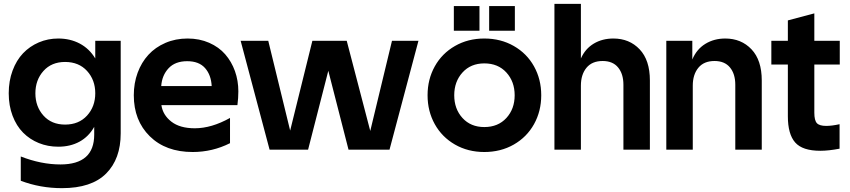

<svg xmlns="http://www.w3.org/2000/svg" viewBox="-20 -770 4372 988"><path d="M601.1 -84Q601.1 47.9 526.1 123Q451.2 198.2 298.8 198.2Q187 198.2 86.9 160.2V35.2Q191.9 76.2 291 76.2Q464.8 76.2 464.8 -77.1V-117.2Q436.5 -66.9 389.2 -41Q341.8 -15.1 279.8 -15.1Q226.1 -15.1 179.7 -33.9Q133.3 -52.7 98.9 -87.4Q64.5 -122.1 44.7 -174.3Q24.9 -226.6 24.9 -290Q24.9 -353.5 44.7 -406.7Q64.5 -460 98.6 -495.8Q132.8 -531.7 179.7 -551.8Q226.6 -571.8 279.8 -571.8Q341.3 -571.8 390.6 -545.7Q439.9 -519.5 470.2 -469.2V-560.1H601.1ZM314.9 -128.9Q385.7 -128.9 428 -175.3Q470.2 -221.7 470.2 -290Q470.2 -358.4 428 -404.8Q385.7 -451.2 314.9 -451.2Q245.1 -451.2 203.6 -404.8Q162.1 -358.4 162.1 -290Q162.1 -221.7 203.6 -175.3Q245.1 -128.9 314.9 -128.9Z M971.7 12.2Q833 12.2 750.7 -68.8Q668.5 -149.9 668.5 -279.8Q668.5 -341.8 688.2 -395.5Q708 -449.2 743.7 -488Q779.3 -526.9 831.3 -549.3Q883.3 -571.8 945.3 -571.8Q1006.3 -571.8 1056.4 -549.8Q1106.4 -527.8 1138.9 -490.5Q1171.4 -453.1 1189 -404.1Q1206.5 -355 1206.5 -299.8Q1206.5 -265.6 1201.7 -229H810.5Q817.9 -178.2 861.8 -144Q905.8 -109.9 982.4 -109.9Q1068.4 -109.9 1163.6 -163.1V-33.2Q1073.2 12.2 971.7 12.2ZM809.6 -327.1H1069.3Q1066.4 -384.3 1035.2 -419.7Q1003.9 -455.1 943.4 -455.1Q881.3 -455.1 847.4 -418.7Q813.5 -382.3 809.6 -327.1Z M1367.2 0 1218.3 -560.1H1360.4L1473.1 -98.1L1587.4 -560.1H1764.2L1885.3 -96.2L1997.1 -560.1H2133.3L1984.4 0H1773.4L1669.4 -405.8L1565.4 0Z M2472.2 -571.8Q2556.6 -571.8 2623.8 -533.4Q2690.9 -495.1 2728 -428.5Q2765.1 -361.8 2765.1 -279.8Q2765.1 -197.8 2728 -131.1Q2690.9 -64.5 2623.8 -26.1Q2556.6 12.2 2472.2 12.2Q2388.2 12.2 2321.3 -26.1Q2254.4 -64.5 2217.3 -131.1Q2180.2 -197.8 2180.2 -279.8Q2180.2 -361.8 2217.3 -428.5Q2254.4 -495.1 2321.3 -533.4Q2388.2 -571.8 2472.2 -571.8ZM2315.4 -611.8V-738.8H2447.3V-611.8ZM2472.2 -116.2Q2543 -116.2 2585.7 -162.8Q2628.4 -209.5 2628.4 -279.8Q2628.4 -350.1 2585.7 -397Q2543 -443.8 2472.2 -443.8Q2402.3 -443.8 2359.9 -397Q2317.4 -350.1 2317.4 -279.8Q2317.4 -209.5 2359.9 -162.8Q2402.3 -116.2 2472.2 -116.2ZM2497.1 -611.8V-738.8H2629.4V-611.8Z M3188 -334Q3188 -389.6 3160.6 -422.9Q3133.3 -456.1 3081.1 -456.1Q3026.4 -456.1 2997.8 -421.1Q2969.2 -386.2 2969.2 -329.1V0H2833V-750H2969.2V-469.2Q2991.7 -519.5 3035.6 -545.7Q3079.6 -571.8 3136.2 -571.8Q3218.8 -571.8 3271.5 -516.1Q3324.2 -460.4 3324.2 -356V0H3188Z M3408.7 -560.1H3542.5V-463.9Q3564.5 -516.6 3609.4 -544.2Q3654.3 -571.8 3711.9 -571.8Q3794.4 -571.8 3847.2 -516.1Q3899.9 -460.4 3899.9 -356V0H3763.7V-334Q3763.7 -389.6 3736.3 -422.9Q3709 -456.1 3656.7 -456.1Q3602.1 -456.1 3573.5 -421.1Q3544.9 -386.2 3544.9 -329.1V0H3408.7Z M4201.2 5.9Q4109.4 5.9 4071.8 -36.9Q4034.2 -79.6 4034.2 -171.9V-438H3949.2V-560.1H4034.2V-665L4170.4 -701.2V-560.1H4301.3V-438H4170.4V-189.9Q4170.4 -150.4 4183.6 -136.2Q4196.8 -122.1 4231.4 -122.1Q4260.7 -122.1 4300.3 -130.9V-4.9Q4243.7 5.9 4201.2 5.9Z"/></svg>

Font: TASA Explorer
Style: Bold
Weight: 700
Designer: Weizhong Zhang
Foundry: Local Remote
Version: Version 1.000;Glyphs 3.1.2 (3151)